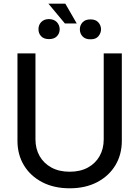

<svg xmlns="http://www.w3.org/2000/svg" viewBox="-20 -1020 763 1052"><path d="M548.3 -727.5H647.5V-248.5Q647.5 -172.9 612.1 -114.3Q576.7 -55.7 512.5 -22Q448.2 11.7 361.8 11.7Q275.4 11.7 210.9 -22Q146.5 -55.7 111.1 -114.3Q75.7 -172.9 75.7 -248.5V-727.5H174.3V-256.3Q174.3 -205.1 197 -165Q219.7 -125 261.7 -102.1Q303.7 -79.1 361.8 -79.1Q419.9 -79.1 461.7 -102.1Q503.4 -125 525.9 -165Q548.3 -205.1 548.3 -256.3ZM337.9 -1000 400.4 -891.6H335.4L245.1 -1000ZM190.9 -859.4Q190.4 -882.8 205.6 -898.9Q220.7 -915 247.6 -915.5Q275.9 -915 291.3 -898.9Q306.6 -882.8 307.1 -859.4Q306.6 -836.4 291.5 -821Q276.4 -805.7 248.5 -805.7Q219.7 -805.7 205.1 -821.8Q190.4 -837.9 190.9 -859.4ZM417.5 -859.4Q417.5 -881.8 432.6 -897.9Q447.8 -914.1 476.1 -913.6Q503.4 -914.1 518.3 -897.9Q533.2 -881.8 533.7 -859.4Q533.2 -837.9 518.8 -821Q504.4 -804.2 476.1 -804.7Q447.8 -804.2 432.6 -820.3Q417.5 -836.4 417.5 -859.4Z"/></svg>

Font: Inter Cardless Tabular
Style: Regular
Weight: 400
Designer: Rasmus Andersson
Foundry: rsms
Version: Version 4.000;git-4fc901f